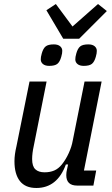

<svg xmlns="http://www.w3.org/2000/svg" viewBox="-20 -924 559 956"><path d="M212 -518 148 -197Q140 -160 140 -132Q140 -96 156 -81Q172 -66 202 -66Q229 -66 250 -75Q271 -84 288 -105Q308 -130 322.5 -162Q337 -194 342 -223L401 -518H486L398 -75H459L445 0H364Q310 0 310 -52Q310 -60 311 -67Q312 -74 314 -82L319 -105H308Q265 12 161 12Q106 12 79 -22.5Q52 -57 52 -121Q52 -138 54.5 -156.5Q57 -175 62 -196L127 -518ZM295 -731 211 -873 258 -904 341 -792 468 -904 512 -869 374 -731ZM225 -596Q205 -596 194 -605Q183 -614 183 -628Q183 -635 184 -641Q185 -647 188 -658Q195 -683 207.5 -693Q220 -703 248 -703Q268 -703 279 -694Q290 -685 290 -671Q290 -664 289 -658Q288 -652 285 -641Q278 -616 265.5 -606Q253 -596 225 -596ZM397 -596Q377 -596 366 -605Q355 -614 355 -628Q355 -635 356 -641Q357 -647 360 -658Q367 -683 379.5 -693Q392 -703 420 -703Q440 -703 451 -694Q462 -685 462 -671Q462 -664 461 -658Q460 -652 457 -641Q450 -616 437.5 -606Q425 -596 397 -596Z"/></svg>

Font: IBM Plex Sans Cond Text
Style: Italic
Weight: 450
Width: 3
Italic angle: -11°
Designer: Mike Abbink, Paul van der Laan, Pieter van Rosmalen
Foundry: Bold Monday
Version: Version 1.3